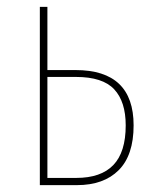

<svg xmlns="http://www.w3.org/2000/svg" viewBox="-20 -539 444 559"><path d="M369 -174Q369 -87 325.5 -43.5Q282 0 204 0H96V-519H118V-335H200Q369 -335 369 -174ZM346 -174Q346 -243 312.5 -279Q279 -315 201 -315H118V-21H202Q274 -21 310 -58.5Q346 -96 346 -174Z"/></svg>

Font: Fira Sans Extra Condensed Thin
Style: Regular
Weight: 250
Width: 1
Designer: Carrois Corporate & Edenspiekermann AG
Foundry: Carrois Corporate GbR & Edenspiekermann AG
Version: Version 4.203